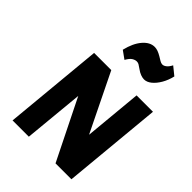

<svg xmlns="http://www.w3.org/2000/svg" viewBox="-273 -1100 1226 1226"><g transform="rotate(45 340.0 -487.0)"><path d="M73.5 0 137 -673H292L506 -235L479.5 -236.5L520.5 -673H668.5L605 0H461.5L235.5 -455.5L264 -454L220.5 0ZM305.5 -778.5 252 -817Q269.5 -890 305.2 -932Q341 -974 383.5 -974Q398 -974 413 -968.8Q428 -963.5 446.5 -952.5Q461.5 -943.5 473.8 -936Q486 -928.5 497.5 -928.5Q510 -928.5 524 -939.5Q538 -950.5 550 -974L605.5 -929Q595.5 -886.5 575.8 -852.5Q556 -818.5 531.5 -798.5Q507 -778.5 481.5 -778.5Q467.5 -778.5 450 -785Q432.5 -791.5 413.5 -805.5Q397 -817.5 388.2 -822.5Q379.5 -827.5 368 -827.5Q354 -827.5 338 -817.8Q322 -808 305.5 -778.5Z"/></g></svg>

Font: Karla ExtraBold
Style: Italic
Weight: 800
Italic angle: -8°
Designer: Jonathan Pinhorn
Version: Version 2.004;gftools[0.9.33]